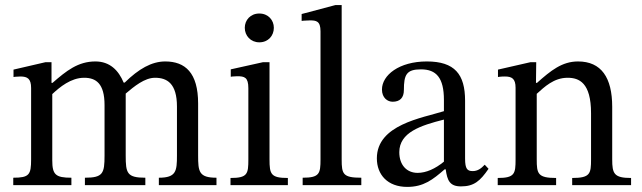

<svg xmlns="http://www.w3.org/2000/svg" viewBox="-20 -726 2516 753"><path d="M185 -357C214 -384 258 -421 310 -421C356 -421 390 -399 390 -314V-116C390 -46 384 -29 313 -29V0H550V-29C478 -29 473 -47 473 -116V-359C506 -387 547 -421 588 -421C635 -421 674 -399 674 -308V-116C674 -55 671 -29 603 -29V0H829V-29C760 -29 757 -53 757 -116V-320C757 -441 706 -485 628 -485C575 -485 524 -456 469 -402H465C445 -450 411 -485 354 -485C286 -485 240 -448 186 -401H182V-482H158L33 -453V-424C33 -424 45 -426 60 -426C88 -426 102 -417 102 -381V-101C102 -41 95 -29 32 -29V0H260V-29C198 -29 185 -41 185 -97Z M997 -673C962 -673 940 -647 940 -617C940 -586 963 -560 997 -560C1032 -560 1054 -586 1054 -617C1054 -647 1032 -673 997 -673ZM1109 -28C1042 -28 1037 -43 1037 -101V-482H1011L885 -454V-425C885 -425 896 -427 910 -427C939 -427 954 -423 954 -380V-101C954 -44 951 -28 884 -28V0H1109Z M1397 -29C1325 -29 1320 -43 1320 -101V-706H1295L1163 -671V-644C1163 -644 1178 -646 1195 -646C1220 -646 1237 -644 1237 -603V-101C1237 -45 1233 -29 1167 -29V0H1397Z M1728 -62C1734 -18 1744 5 1788 5C1839 5 1863 -16 1896 -64L1881 -80C1867 -65 1853 -55 1834 -55C1813 -55 1804 -63 1804 -104V-331C1804 -435 1763 -485 1654 -485C1545 -485 1478 -431 1478 -375C1478 -342 1500 -327 1520 -327C1548 -327 1564 -342 1564 -373C1564 -433 1574 -454 1631 -454C1691 -454 1721 -421 1721 -334V-290C1635 -263 1458 -237 1458 -105C1458 -41 1500 7 1577 7C1641 7 1677 -21 1724 -62ZM1721 -92C1687 -64 1651 -48 1618 -48C1575 -48 1546 -79 1546 -129C1546 -207 1630 -234 1721 -257Z M2381 -307C2381 -422 2338 -485 2247 -485C2184 -485 2140 -449 2086 -401H2082L2083 -482H2060L1933 -453V-424C1933 -424 1943 -426 1960 -426C1987 -426 2002 -418 2002 -382V-101C2002 -45 1999 -28 1932 -28V0H2161V-28C2089 -28 2085 -45 2085 -101V-358C2115 -385 2152 -421 2206 -421C2251 -421 2298 -402 2298 -282V-101C2298 -45 2295 -28 2224 -28V0H2455V-28C2388 -28 2381 -45 2381 -101Z"/></svg>

Font: STIX Two Math
Style: Regular
Weight: 400
Designer: Ross Mills, John Hudson & Paul Hanslow, Tiro Typeworks Ltd; with portions MicroPress Inc., with additions and correction
Foundry: Tiro Typeworks Ltd
Version: Version 2.02 b142